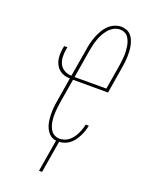

<svg xmlns="http://www.w3.org/2000/svg" viewBox="-173 -826 845 1113"><g transform="rotate(20 250.0 -269.0)"><path d="M213 205 246 7Q224 5 208 -9Q192 -23 183 -41.5Q174 -60 170.5 -81.5Q167 -103 166.5 -125Q166 -147 168 -169Q170 -191 174 -213L198 -359Q180 -359 163.5 -364Q147 -369 133.5 -379.5Q120 -390 111.5 -405Q103 -420 99.5 -437Q96 -454 96.5 -472.5Q97 -491 100 -509L103 -524H123L120 -509Q116 -485 117 -461.5Q118 -438 128 -418.5Q138 -399 158 -388Q178 -377 201 -377L230 -548Q233 -569 238 -590Q243 -611 251 -631.5Q259 -652 270 -672Q281 -692 297 -708Q313 -724 334 -733.5Q355 -743 376 -743Q393 -743 409 -737Q425 -731 436 -719Q447 -707 453.5 -691.5Q460 -676 463.5 -659.5Q467 -643 468 -626Q469 -609 468.5 -591.5Q468 -574 466 -556.5Q464 -539 461 -522L434 -358H218L193 -210Q191 -195 189 -179.5Q187 -164 186 -149Q185 -134 185.5 -118.5Q186 -103 188.5 -88Q191 -73 196 -59.5Q201 -46 209.5 -34.5Q218 -23 231.5 -16.5Q245 -10 260 -10Q275 -10 290 -15Q305 -20 317.5 -30Q330 -40 339.5 -53Q349 -66 356 -80.5Q363 -95 368 -109.5Q373 -124 376 -139H395Q392 -122 386.5 -105.5Q381 -89 373 -73Q365 -57 354.5 -42.5Q344 -28 330 -16.5Q316 -5 299 1Q282 7 265 8L232 205ZM221 -376H417L442 -525Q444 -540 446 -555.5Q448 -571 449 -586Q450 -601 449 -616.5Q448 -632 446 -646.5Q444 -661 439 -675Q434 -689 426 -700.5Q418 -712 404.5 -718.5Q391 -725 375 -725Q356 -725 338 -715.5Q320 -706 306.5 -690.5Q293 -675 283.5 -657Q274 -639 267.5 -620.5Q261 -602 256.5 -583Q252 -564 249 -545Z"/></g></svg>

Font: Iosevka Curly Slab ThObl
Style: Regular
Weight: 100
Italic angle: -9°
Monospace: yes
Designer: Belleve Invis
Foundry: Belleve Invis
Version: Version 11.0.0; ttfautohint (v1.8.3)